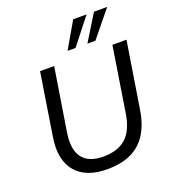

<svg xmlns="http://www.w3.org/2000/svg" viewBox="-165 -1059 1061 1190"><g transform="rotate(-20 365.0 -464.0)"><path d="M337 9Q270 9 218.5 -10Q167 -29 133.5 -67.5Q100 -106 88 -164Q76 -222 89 -299L153 -705H246L180 -291Q163 -183 204 -128Q245 -73 342 -73Q437 -73 491 -121Q545 -169 562 -274L630 -705H723L654 -272Q640 -179 601.5 -116.5Q563 -54 497.5 -22.5Q432 9 337 9ZM356 -765 456 -937H544L409 -765ZM487 -765 593 -937H680L540 -765Z"/></g></svg>

Font: Nunito Sans 12pt Medium
Style: Italic
Weight: 500
Italic angle: -9°
Designer: Vernon Adams
Foundry: Vernon Adams
Version: Version 3.101;gftools[0.9.27]